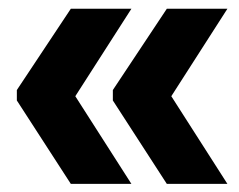

<svg xmlns="http://www.w3.org/2000/svg" viewBox="-20 -470 561 450"><path d="M381.5 -244.5 513 -39H371L244.5 -234.5V-259L371 -449.5H513ZM156.5 -244.5 288 -39H146L19.5 -234.5V-259L146 -449.5H288Z"/></svg>

Font: Anek Gujarati Medium
Style: Bold
Weight: 700
Version: Version 1.003